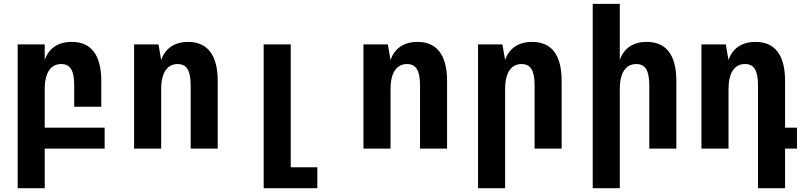

<svg xmlns="http://www.w3.org/2000/svg" viewBox="-20 -780 4254 1008"><path d="M72.8 208H214.8V0H529.3V-109.9H214.8V-313C214.8 -395 244.6 -443.8 301.3 -443.8C348.6 -443.8 369.6 -410.2 369.6 -333V-219.7H511.7V-355C511.7 -492.2 458 -560.1 356.4 -560.1C283.7 -560.1 234.9 -524.9 214.8 -464.8V-546.9H72.8Z M684.1 0H826.2V-313C826.2 -395 856 -443.8 912.6 -443.8C960 -443.8 981 -409.7 981 -333V0H1123V-355C1123 -491.2 1068.8 -560.1 967.8 -560.1C898.4 -560.1 847.2 -527.3 826.2 -464.8L812 -546.9H684.1Z M1364.3 208H1646V98.1H1506.3V-546.9H1364.3Z M1888.2 0H2030.3V-313C2030.3 -395 2060.1 -443.8 2116.7 -443.8C2164.1 -443.8 2185.1 -409.7 2185.1 -333V0H2327.1V-355C2327.1 -491.2 2272.9 -560.1 2171.9 -560.1C2102.5 -560.1 2051.3 -527.3 2030.3 -464.8L2016.1 -546.9H1888.2Z M2489.7 208H2631.8V-313C2631.8 -395 2661.6 -443.8 2718.3 -443.8C2765.6 -443.8 2786.6 -410.2 2786.6 -333V0H2928.7V-355C2928.7 -492.2 2875 -560.1 2773.4 -560.1C2700.7 -560.1 2651.9 -524.9 2631.8 -464.8L2617.7 -546.9H2489.7Z M3091.8 208H3233.9V-313C3233.9 -395 3263.7 -443.8 3320.3 -443.8C3367.7 -443.8 3388.7 -410.2 3388.7 -333V0H3530.8V-355C3530.8 -492.2 3477.1 -560.1 3375.5 -560.1C3302.7 -560.1 3253.9 -524.9 3233.9 -464.8V-759.8H3091.8Z M3959.5 208H4101.6V0H4164.1V-109.9H4101.6V-355C4101.6 -492.2 4047.9 -560.1 3946.3 -560.1C3873.5 -560.1 3824.7 -524.9 3804.7 -464.8L3790.5 -546.9H3662.6V0H3804.7V-313C3804.7 -395 3834.5 -443.8 3891.1 -443.8C3938.5 -443.8 3959.5 -410.2 3959.5 -333Z"/></svg>

Font: Hack
Style: Bold
Weight: 700
Monospace: yes
Designer: Christopher Simpkins
Foundry: Christopher Simpkins
Version: Version 2.010